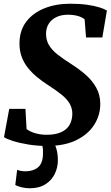

<svg xmlns="http://www.w3.org/2000/svg" viewBox="-20 -772 594 1030"><path d="M232 11Q179 11 130.8 3Q82.5 -5 47.8 -16.2Q13 -27.5 1.5 -36.5L29.5 -188H116.5L122.5 -80Q139.5 -66 168.5 -57.5Q197.5 -49 230 -49Q265.5 -49 291.2 -56.8Q317 -64.5 334 -79.2Q351 -94 359.2 -114.8Q367.5 -135.5 368 -161.5Q368 -191 354 -215.5Q340 -240 311.2 -263.5Q282.5 -287 239.5 -314.5Q208 -334.5 180 -357.5Q152 -380.5 130.2 -407.5Q108.5 -434.5 96.5 -467Q84.5 -499.5 84.5 -538Q84.5 -607 120 -654.5Q155.5 -702 217.2 -727Q279 -752 356 -752Q408 -752 446.8 -746.5Q485.5 -741 512.2 -732.8Q539 -724.5 553.5 -715.5L529 -571H441.5L434 -668.5Q419 -680.5 396 -686.8Q373 -693 344.5 -693Q309 -693 282.8 -680.5Q256.5 -668 241.8 -645Q227 -622 227 -590.5Q227 -557 242.2 -530.8Q257.5 -504.5 288.2 -480Q319 -455.5 364.5 -427Q405 -401 439.8 -370.8Q474.5 -340.5 496 -302.2Q517.5 -264 518 -215Q518 -154 485.5 -102.8Q453 -51.5 389.5 -20.2Q326 11 232 11ZM234.5 -16.5 265.5 -14.5Q275 -0.5 282.8 27.2Q290.5 55 290.5 87Q290.5 126.5 273.8 161Q257 195.5 223.2 216.8Q189.5 238 139 238Q119.5 238 97.2 233Q75 228 62 220L72 139Q78 142 90.8 144.5Q103.5 147 116 147Q158 147 183.5 126Q209 105 210.5 57Q212 29.5 207.8 13.5Q203.5 -2.5 201 -14.5Z"/></svg>

Font: Merriweather ExtraBold
Style: Italic
Weight: 800
Italic angle: -7.8°
Version: Version 2.101